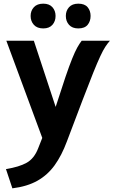

<svg xmlns="http://www.w3.org/2000/svg" viewBox="-20 -772 632 1047"><path d="M47.5 255 12.5 150Q84.5 138.5 125.5 115.5Q166.5 92.5 188 37L210.5 -20L14.5 -550H164.5L283.5 -189Q315 -287.5 336.5 -350.8Q358 -414 373.5 -452.2Q389 -490.5 401.2 -512.5Q413.5 -534.5 425.5 -550H579.5Q567 -536 554.8 -517.5Q542.5 -499 526.8 -465.2Q511 -431.5 487.8 -373.8Q464.5 -316 429.8 -225Q395 -134 344.5 0Q316.5 75.5 278.2 128.8Q240 182 184.2 213.5Q128.5 245 47.5 255ZM216 -617Q182.5 -617 164.8 -636.5Q147 -656 147 -685Q147 -713.5 164.8 -732.8Q182.5 -752 216 -752Q248.5 -752 265.8 -732.8Q283 -713.5 283 -685Q283 -656 265.8 -636.5Q248.5 -617 216 -617ZM407 -617Q374 -617 356.5 -636.5Q339 -656 339 -685Q339 -713.5 356.5 -732.8Q374 -752 407 -752Q441.5 -752 457.8 -732.8Q474 -713.5 474 -685Q474 -656 457.8 -636.5Q441.5 -617 407 -617Z"/></svg>

Font: Junction
Style: Bold
Weight: 700
Designer: Caroline Hadilaksono
Foundry: Caroline Hadilaksono, Tyler Finck, The League of Moveable Type
Version: Version 2.000; ttfautohint (v1.8.3)